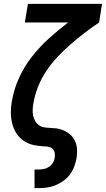

<svg xmlns="http://www.w3.org/2000/svg" viewBox="-20 -755 546 990"><path d="M158 215V119H178Q192 119 205.5 116.5Q219 114 231.5 106Q244 98 252 85.5Q260 73 262 60Q264 48 262.5 36Q261 24 254 15.5Q247 7 236 3.5Q225 0 213 0Q183 -1 154.5 -7Q126 -13 103.5 -28Q81 -43 65.5 -66.5Q50 -90 43 -117.5Q36 -145 36 -174.5Q36 -204 41 -234Q42 -235 42 -235.5Q42 -236 42 -237Q52 -296 78.5 -354Q105 -412 144.5 -462.5Q184 -513 232 -556.5Q280 -600 331 -639H108L124 -735H506L491 -639Q452 -613 415 -584.5Q378 -556 342.5 -525Q307 -494 275 -460Q243 -426 217.5 -387Q192 -348 175.5 -306Q159 -264 152 -221Q149 -205 148.5 -189Q148 -173 151 -158.5Q154 -144 161.5 -131Q169 -118 180.5 -109.5Q192 -101 207.5 -98.5Q223 -96 239 -95.5Q255 -95 270.5 -93Q286 -91 300 -86Q314 -81 326.5 -73Q339 -65 349 -54.5Q359 -44 365.5 -31Q372 -18 375 -3Q378 12 377.5 28Q377 44 375 59Q371 81 363 103Q355 125 341 144Q327 163 307.5 177Q288 191 266.5 200Q245 209 222.5 212Q200 215 178 215Z"/></svg>

Font: Iosevka SS04
Style: Bold Italic
Weight: 700
Italic angle: -9°
Monospace: yes
Designer: Belleve Invis
Foundry: Belleve Invis
Version: Version 19.0.0; ttfautohint (v1.8.4)